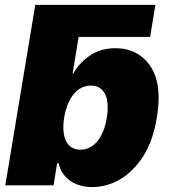

<svg xmlns="http://www.w3.org/2000/svg" viewBox="-20 -747 685 774"><path d="M1.4 0 122.2 -727.3H606.5L585.2 -598H296.9L272.7 -450.3H275.6Q286.6 -471.6 302.9 -489Q319.2 -506.4 341.6 -522.4Q384.6 -552.6 446 -552.6Q475.5 -552.6 501.2 -544.6Q527 -536.6 547.8 -521.1Q568.5 -505.7 584 -483.7Q599.4 -461.6 608.3 -433.2Q618.3 -402 619.3 -362.7Q620.4 -323.5 612.2 -272.7Q596.9 -178.6 556.8 -116.1Q536.9 -85.2 513.1 -62Q489.3 -38.7 463.1 -23.4Q436.8 -8.2 408.6 -0.5Q380.3 7.1 350.9 7.1Q327.1 7.1 305 1.2Q283 -4.6 265.1 -16.7Q247.2 -28.8 234.4 -46.9Q221.6 -65 215.9 -89.5H210.2L196 0ZM304 -143.5Q324.2 -143.5 341.6 -152.3Q359 -161.2 372.7 -177.7Q386.4 -194.2 396.1 -218.4Q405.9 -242.5 410.5 -272.7Q415.5 -303.3 413.7 -327.2Q411.9 -351.2 403.6 -367.7Q395.2 -384.2 381 -393.1Q366.8 -402 346.6 -402Q326.3 -402 308.8 -393.3Q291.2 -384.6 277.3 -367.9Q263.5 -351.2 253.6 -327.2Q243.6 -303.3 238.6 -272.7Q234 -242.9 236 -218.9Q237.9 -195 246.3 -178.3Q254.6 -161.6 269.2 -152.5Q283.7 -143.5 304 -143.5Z"/></svg>

Font: Inter P Black
Style: Italic
Weight: 900
Italic angle: -9.40001°
Designer: Rasmus Andersson
Foundry: rsms
Version: Version 3.018;git-588b23468